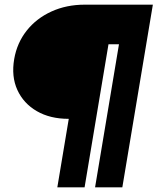

<svg xmlns="http://www.w3.org/2000/svg" viewBox="-20 -720 676 824"><path d="M274 -210Q195 -210 138 -243Q81 -276 54.5 -334Q28 -392 41 -467Q53 -536 94.5 -588.5Q136 -641 200.5 -670.5Q265 -700 344 -700H391L309 -210ZM226 84 357 -700H474L343 84ZM388 84 519 -700H636L505 84ZM435 -530 463 -700H530L502 -530Z"/></svg>

Font: Figtree Light Black
Style: Italic
Weight: 900
Italic angle: -9.5°
Version: Version 2.000